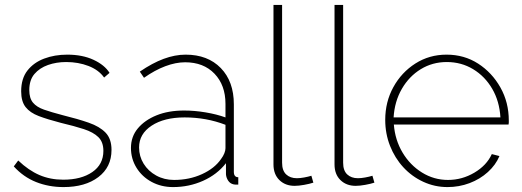

<svg xmlns="http://www.w3.org/2000/svg" viewBox="-20 -750 2120 780"><path d="M238 10Q178 10 126.5 -10.5Q75 -31 36 -74L54 -98Q96 -58 140 -39Q184 -20 237 -20Q310 -20 355 -51Q400 -82 400 -137Q400 -173 379.5 -193Q359 -213 320.5 -225.5Q282 -238 227 -251Q173 -265 137.5 -278.5Q102 -292 84 -315Q66 -338 66 -379Q66 -431 91.5 -463.5Q117 -496 159.5 -512Q202 -528 253 -528Q315 -528 360 -507Q405 -486 425 -454L403 -435Q381 -466 339.5 -482Q298 -498 249 -498Q209 -498 175 -486Q141 -474 120 -449.5Q99 -425 99 -384Q99 -351 114 -333Q129 -315 159 -304.5Q189 -294 235 -282Q296 -267 340.5 -251.5Q385 -236 409 -211Q433 -186 433 -141Q433 -71 379.5 -30.5Q326 10 238 10Z M512 -149Q512 -195 540 -228.5Q568 -262 616 -281.5Q664 -301 728 -301Q770 -301 815 -293.5Q860 -286 896 -273V-328Q896 -404 851.5 -450.5Q807 -497 732 -497Q694 -497 651.5 -481Q609 -465 565 -434L548 -459Q599 -494 645 -511Q691 -528 734 -528Q824 -528 877 -473.5Q930 -419 930 -326V-52Q930 -41 934.5 -35.5Q939 -30 948 -30V0Q941 0 936.5 0Q932 0 929 -1Q915 -4 907 -16Q899 -28 898 -42V-87Q862 -41 805 -15.5Q748 10 683 10Q635 10 596 -11Q557 -32 534.5 -68.5Q512 -105 512 -149ZM878 -104Q887 -116 891.5 -127.5Q896 -139 896 -148V-243Q857 -258 815.5 -265.5Q774 -273 730 -273Q647 -273 596 -239.5Q545 -206 545 -151Q545 -115 563.5 -85Q582 -55 614.5 -37Q647 -19 687 -19Q749 -19 800.5 -42.5Q852 -66 878 -104Z M1091 -730H1126V-89Q1126 -57 1142.5 -41.5Q1159 -26 1186 -26Q1199 -26 1215.5 -29Q1232 -32 1245 -36L1253 -8Q1238 -3 1215.5 1Q1193 5 1177 5Q1139 5 1115 -18.5Q1091 -42 1091 -82Z M1339 -730H1374V-89Q1374 -57 1390.5 -41.5Q1407 -26 1434 -26Q1447 -26 1463.5 -29Q1480 -32 1493 -36L1501 -8Q1486 -3 1463.5 1Q1441 5 1425 5Q1387 5 1363 -18.5Q1339 -42 1339 -82Z M1798 10Q1746 10 1699.5 -11.5Q1653 -33 1618.5 -70.5Q1584 -108 1564.5 -157.5Q1545 -207 1545 -263Q1545 -336 1578 -396Q1611 -456 1667.5 -492Q1724 -528 1794 -528Q1866 -528 1922.5 -491.5Q1979 -455 2013 -394.5Q2047 -334 2047 -260Q2047 -256 2047 -252Q2047 -248 2046 -244H1580Q1585 -181 1615.5 -130Q1646 -79 1694.5 -49Q1743 -19 1800 -19Q1857 -19 1907 -48.5Q1957 -78 1978 -124L2009 -116Q1994 -80 1962 -51Q1930 -22 1887.5 -6Q1845 10 1798 10ZM1579 -273H2013Q2009 -339 1979.5 -389.5Q1950 -440 1902 -469Q1854 -498 1795 -498Q1737 -498 1689.5 -469Q1642 -440 1612.5 -389Q1583 -338 1579 -273Z"/></svg>

Font: Raleway Thin ExtraLight
Style: Regular
Weight: 250
Version: Version 4.026